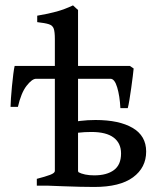

<svg xmlns="http://www.w3.org/2000/svg" viewBox="-20 -704 607 728"><path d="M337.4 4.9Q315.4 4.9 283.4 4.2Q251.5 3.4 218.8 2.2Q186 1 161.6 0L275.9 -51.8Q299.3 -39.1 337.4 -39.1Q384.8 -39.1 411.9 -59.1Q439 -79.1 439 -122.1Q439 -161.1 410.9 -182.4Q382.8 -203.6 326.7 -203.6Q299.8 -203.6 277.6 -200.9Q255.4 -198.2 239.7 -195.3L235.8 -236.8Q256.3 -242.2 284.2 -245.6Q312 -249 342.3 -249Q431.6 -249 482.9 -219Q534.2 -189 534.2 -129.4Q534.2 -68.4 484.4 -31.7Q434.6 4.9 337.4 4.9ZM275.9 -55.7Q275.9 -48.3 294.4 -40.5Q313 -32.7 344.2 -25.9V0H119.6V-25.9Q151.9 -34.2 169.9 -41Q188 -47.9 188 -55.7V-555.7Q188 -583 183.8 -595.2Q179.7 -607.4 165.5 -612.1Q151.4 -616.7 121.1 -620.1V-644.5Q165 -651.9 195.3 -660.4Q225.6 -668.9 256.8 -683.6L275.9 -666ZM464.4 -293.9H436.5Q434.1 -340.3 424.3 -372.8Q414.6 -405.3 398.9 -405.3H221.2L232.9 -454.1H472.2L486.8 -444.3Q485.8 -434.6 483.4 -414.3Q481 -394 477.5 -369.9Q474.1 -345.7 470.7 -325Q467.3 -304.2 464.4 -293.9ZM116.7 -405.3Q101.6 -405.3 80.8 -378.7Q60.1 -352.1 47.9 -298.8H20Q20 -309.6 21.5 -331.1Q22.9 -352.5 25.4 -377.4Q27.8 -402.3 30.5 -423.6Q33.2 -444.8 35.6 -454.1H261.7L224.6 -405.3Z"/></svg>

Font: Gentium Book Plus
Style: Regular
Weight: 400
Designer: Victor Gaultney, Annie Olsen, Iska Routamaa, Becca Hirsbrunner
Foundry: SIL International
Version: Version 6.101